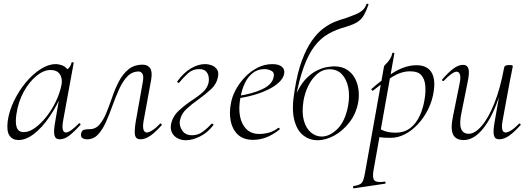

<svg xmlns="http://www.w3.org/2000/svg" viewBox="-20 -747 2865 1042"><path d="M80 13Q48 13 31.5 -11Q15 -35 22 -91Q30 -146 56.5 -200.5Q83 -255 120.5 -300Q158 -345 200.5 -372Q243 -399 282 -399Q300 -399 317 -392.5Q334 -386 346 -371Q358 -356 360 -332L322 -357Q333 -359 349 -373.5Q365 -388 368 -407Q370 -410 375.5 -409Q381 -408 380 -406L322 -89Q312 -28 338 -28Q350 -28 368 -41.5Q386 -55 408 -77Q411 -80 415 -76Q419 -72 416 -69Q383 -32 356.5 -11.5Q330 9 304 9Q281 9 275.5 -12.5Q270 -34 280 -89L304 -229L320 -246Q289 -172 248.5 -113Q208 -54 164.5 -20.5Q121 13 80 13ZM109 -30Q138 -30 169.5 -52.5Q201 -75 230.5 -112Q260 -149 282 -194Q304 -239 313 -283Q321 -318 305.5 -343Q290 -368 251 -367Q215 -366 176.5 -334Q138 -302 108.5 -248.5Q79 -195 69 -127Q62 -80 71 -55Q80 -30 109 -30Z M453 9Q437 9 427 2Q417 -5 420 -23Q424 -40 437 -43Q450 -46 466 -46Q499 -46 520.5 -71.5Q542 -97 558 -136.5Q574 -176 589.5 -221Q605 -266 625.5 -305.5Q646 -345 677 -370.5Q708 -396 754 -396Q782 -396 795 -376.5Q808 -357 800 -312L759 -89Q754 -58 759 -43Q764 -28 777 -28Q788 -28 807 -40Q826 -52 848 -75Q852 -79 856 -74.5Q860 -70 857 -67Q823 -29 795.5 -10Q768 9 742 9Q718 9 713 -12.5Q708 -34 717 -89L755 -302Q761 -336 752.5 -347.5Q744 -359 733 -359Q697 -359 671.5 -332.5Q646 -306 627 -264Q608 -222 591 -175Q574 -128 555.5 -86Q537 -44 512.5 -17.5Q488 9 453 9Z M989 14Q962 14 942 2.5Q922 -9 913 -28Q904 -47 908 -71Q916 -115 951.5 -147.5Q987 -180 1030 -208Q1075 -238 1092 -258.5Q1109 -279 1113 -305Q1115 -316 1112 -332Q1109 -348 1097.5 -360Q1086 -372 1060 -372Q1025 -372 999 -348Q973 -324 952 -298Q950 -296 945 -299Q940 -302 942 -305Q976 -352 1015.5 -375.5Q1055 -399 1092 -399Q1112 -399 1130 -392Q1148 -385 1158 -370Q1168 -355 1163 -330Q1156 -291 1125.5 -263Q1095 -235 1059 -209Q1022 -183 992.5 -156Q963 -129 956 -91Q952 -64 969 -38.5Q986 -13 1023 -13Q1055 -13 1081 -32.5Q1107 -52 1128 -75Q1131 -77 1135.5 -74.5Q1140 -72 1138 -68Q1107 -27 1065.5 -6.5Q1024 14 989 14Z M1354 12Q1302 12 1272 -15.5Q1242 -43 1232.5 -88Q1223 -133 1233 -185Q1239 -222 1259.5 -260Q1280 -298 1310.5 -329.5Q1341 -361 1378.5 -380Q1416 -399 1458 -399Q1493 -399 1510 -384.5Q1527 -370 1522 -345Q1517 -322 1494.5 -300.5Q1472 -279 1436.5 -261.5Q1401 -244 1357.5 -231.5Q1314 -219 1267 -213L1269 -226Q1347 -237 1400.5 -261.5Q1454 -286 1464 -324Q1472 -352 1454 -362Q1436 -372 1415 -372Q1379 -372 1352 -351Q1325 -330 1308.5 -295Q1292 -260 1285 -218Q1274 -161 1282.5 -116.5Q1291 -72 1317.5 -46Q1344 -20 1387 -20Q1412 -20 1438.5 -27Q1465 -34 1490 -53Q1493 -55 1496.5 -51Q1500 -47 1497 -44Q1459 -14 1424 -1Q1389 12 1354 12Z M1703 14Q1659 14 1624.5 -13.5Q1590 -41 1576 -100.5Q1562 -160 1579 -257Q1594 -353 1618.5 -418.5Q1643 -484 1672.5 -526Q1702 -568 1734 -592Q1766 -616 1797 -628.5Q1828 -641 1855 -648Q1886 -659 1909 -668.5Q1932 -678 1947 -691Q1962 -704 1969 -725Q1970 -728 1975.5 -726.5Q1981 -725 1980 -723Q1969 -691 1958 -670.5Q1947 -650 1933 -637.5Q1919 -625 1900.5 -617Q1882 -609 1856 -601Q1804 -587 1762.5 -563.5Q1721 -540 1688 -497.5Q1655 -455 1629 -384.5Q1603 -314 1583 -205L1582 -223Q1606 -282 1636.5 -315Q1667 -348 1698.5 -363.5Q1730 -379 1755.5 -383Q1781 -387 1793 -387Q1834 -387 1862 -369.5Q1890 -352 1905.5 -323.5Q1921 -295 1925.5 -260.5Q1930 -226 1924 -192Q1913 -131 1877.5 -84.5Q1842 -38 1795.5 -12Q1749 14 1703 14ZM1726 -6Q1769 -6 1811 -47Q1853 -88 1869 -172Q1879 -227 1870 -272Q1861 -317 1835.5 -344Q1810 -371 1769 -371Q1731 -371 1701.5 -345.5Q1672 -320 1653 -281Q1634 -242 1627 -199Q1617 -136 1629 -93Q1641 -50 1667.5 -28Q1694 -6 1726 -6Z M1901 275Q1897 276 1896 270Q1895 264 1899 263Q1922 259 1933.5 253Q1945 247 1951 231.5Q1957 216 1962 185L2064 -386Q2064 -389 2070 -395Q2076 -401 2084 -410Q2092 -419 2099 -431Q2106 -443 2109 -458Q2110 -462 2115.5 -461Q2121 -460 2120 -456L2007 178Q2000 219 2012 232Q2024 245 2067 239Q2071 237 2072.5 243Q2074 249 2069 250ZM2101 1Q2061 1 2044 -2Q2027 -5 2013 -8L2023 -58Q2042 -45 2066.5 -36Q2091 -27 2127 -27Q2174 -27 2206.5 -52Q2239 -77 2259 -121Q2279 -165 2286 -220Q2291 -255 2287.5 -287Q2284 -319 2266 -339.5Q2248 -360 2206 -360Q2159 -360 2112.5 -332Q2066 -304 2004 -255Q2001 -254 1997 -258.5Q1993 -263 1996 -264Q2055 -317 2118 -355Q2181 -393 2241 -393Q2296 -393 2320 -357Q2344 -321 2334 -253Q2327 -202 2304.5 -156Q2282 -110 2249.5 -74.5Q2217 -39 2178.5 -19Q2140 1 2101 1Z M2496 13Q2453 13 2438.5 -18Q2424 -49 2439 -119L2475 -297Q2481 -328 2476 -343Q2471 -358 2458 -358Q2447 -358 2429 -345Q2411 -332 2389 -309Q2385 -305 2381 -309Q2377 -313 2381 -317Q2414 -355 2441 -375Q2468 -395 2493 -395Q2516 -395 2522.5 -373.5Q2529 -352 2517 -297L2485 -138Q2472 -78 2482 -49.5Q2492 -21 2524 -21Q2557 -21 2593.5 -63Q2630 -105 2662.5 -185.5Q2695 -266 2716 -380L2727 -379Q2707 -263 2671.5 -174.5Q2636 -86 2591 -36.5Q2546 13 2496 13ZM2689 9Q2666 9 2660.5 -12.5Q2655 -34 2665 -89L2716 -380Q2718 -394 2742 -394Q2755 -394 2759 -392.5Q2763 -391 2763 -388Q2763 -385 2758 -361.5Q2753 -338 2748 -312L2707 -89Q2697 -28 2724 -28Q2736 -28 2755 -40Q2774 -52 2796 -75Q2799 -79 2803.5 -74.5Q2808 -70 2804 -67Q2770 -29 2742.5 -10Q2715 9 2689 9Z"/></svg>

Font: Cormorant Light
Style: Italic
Weight: 300
Italic angle: -10°
Designer: Christian Thalmann (Catharsis Fonts)
Foundry: Catharsis Fonts
Version: Version 4.000